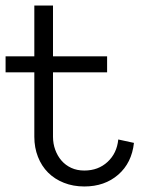

<svg xmlns="http://www.w3.org/2000/svg" viewBox="-20 -657 586 688"><path d="M460 -145Q452.1 -73.2 403.6 -31Q355 11.2 282.2 11.2Q242.2 11.2 209 -2Q175.8 -15.1 152.3 -38.6Q128.9 -62 116 -95Q103 -127.9 103 -167V-397.9H0V-455.1H103V-637.2H169.9V-455.1H363.8V-397.9H169.9V-167Q169.9 -142.1 178 -120.1Q186 -98.1 200.4 -81.5Q214.8 -64.9 235.4 -55.4Q255.9 -45.9 282.2 -45.9Q332 -45.9 365.5 -76.9Q398.9 -107.9 403.8 -157.2Z"/></svg>

Font: Anonymous Pro
Style: Regular
Weight: 400
Monospace: yes
Designer: Mark Simonson
Version: Version 1.003